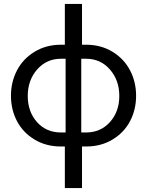

<svg xmlns="http://www.w3.org/2000/svg" viewBox="-20 -750 753 983"><path d="M312 212.9V0H292Q215.3 0 156.2 -35.9Q97.2 -71.8 66.7 -130.4Q36.1 -189 36.1 -259.8Q36.1 -330.6 67.1 -389.9Q98.1 -449.2 157.2 -485.1Q216.3 -521 292 -521H312V-730H399.9V-521H420.9Q496.6 -521 555.7 -485.1Q614.7 -449.2 645.8 -389.9Q676.8 -330.6 676.8 -259.8Q676.8 -189 646.2 -130.4Q615.7 -71.8 556.6 -35.9Q497.6 0 420.9 0H399.9V212.9ZM292 -71.8H315.9V-449.2H292Q218.3 -449.2 170.2 -394.3Q122.1 -339.4 122.1 -258.8Q122.1 -178.2 169.4 -125Q216.8 -71.8 292 -71.8ZM396 -71.8H420.9Q495.1 -71.8 543 -125.2Q590.8 -178.7 590.8 -258.8Q590.8 -339.4 542.7 -394.3Q494.6 -449.2 420.9 -449.2H396Z"/></svg>

Font: Rawline Medium
Style: Regular
Weight: 500
Designer: Matt McInerney, Pablo Impallari, Rodrigo Fuenzalida
Foundry: Matt McInerney, Pablo Impallari, Rodrigo Fuenzalida
Version: Version 4.020;PS 004.020;hotconv 1.0.88;makeotf.lib2.5.64775